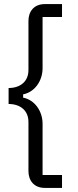

<svg xmlns="http://www.w3.org/2000/svg" viewBox="-20 -780 383 938"><path d="M199 138H283V75H188V-175C188 -238 149 -292 93 -303V-319C149 -330 188 -384 188 -447V-697H283V-760H199C146 -760 119 -724 119 -678V-438C119 -381 78 -350 22 -350V-272C78 -272 119 -241 119 -184V56C119 102 146 138 199 138Z"/></svg>

Font: Braiins Sans
Style: Regular
Weight: 400
Designer: Mike Abbink, Paul van der Laan, Pieter van Rosmalen, Jiri Chlebus, Lubos Buracinsky
Foundry: Bold Monday, Sudetype
Version: Version 1.000;hotconv 1.0.109;makeotfexe 2.5.65596